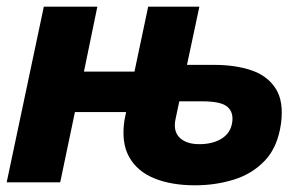

<svg xmlns="http://www.w3.org/2000/svg" viewBox="-20 -545 909 574"><path d="M563 9Q493 9 442 -11.5Q391 -32 366.5 -75Q342 -118 352 -185L357 -210H204L160 0H0L111 -525H271L231 -331H382L423 -525H576L539 -351H622Q683 -351 731 -335Q779 -319 804 -280.5Q829 -242 820 -175Q810 -105 772 -65Q734 -25 679 -8Q624 9 563 9ZM505 -190Q497 -153 517 -133.5Q537 -114 576 -114Q616 -114 642.5 -130.5Q669 -147 674 -178Q679 -209 660 -225.5Q641 -242 586 -242H516Z"/></svg>

Font: Raleway ExtraBold
Style: Italic
Weight: 800
Italic angle: -12°
Designer: Matt McInerney, Pablo Impallari, Rodrigo Fuenzalida
Foundry: Matt McInerney, Pablo Impallari, Rodrigo Fuenzalida
Version: Version 4.026